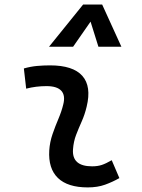

<svg xmlns="http://www.w3.org/2000/svg" viewBox="-20 -815 626 845"><path d="M471.7 -109.9 505.4 -31.2Q475.6 -14.2 442.4 -2.2Q409.2 9.8 366.2 9.8Q277.8 9.8 234.9 -31.7Q191.9 -73.2 196.8 -153.3Q199.2 -189.9 211.2 -224.6Q223.1 -259.3 237.1 -292Q251 -324.7 258.3 -355Q268.6 -395 249.8 -415.5Q231 -436 184.6 -436Q138.2 -436 95.2 -424.8L85 -513.7Q113.8 -522 142.6 -524.7Q171.4 -527.3 200.2 -527.3Q301.3 -527.3 342.3 -481.2Q383.3 -435.1 361.3 -345.2Q353 -310.5 339.6 -280.5Q326.2 -250.5 314.9 -221.2Q303.7 -191.9 301.3 -157.7Q295.9 -83 385.3 -83Q409.7 -83 428 -89.1Q446.3 -95.2 471.7 -109.9ZM429.7 -794.9 514.2 -609.4H413.1L375.5 -729.5H385.3L301.8 -609.4H195.8L345.7 -794.9Z"/></svg>

Font: Cascadia Mono NF
Style: Italic
Weight: 400
Italic angle: -10°
Monospace: yes
Designer: Aaron Bell
Foundry: Saja Typeworks
Version: Version 2404.023